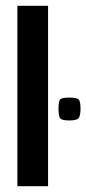

<svg xmlns="http://www.w3.org/2000/svg" viewBox="-20 -643 298 663"><path d="M40 -623H146V0H40ZM219 -227Q191 -227 186.5 -236.5Q182 -246 182 -267Q182 -290 186.5 -298Q191 -306 219 -306Q248 -306 253 -298Q258 -290 258 -267Q258 -246 252.5 -236.5Q247 -227 219 -227Z"/></svg>

Font: Smooch Sans
Style: Bold
Weight: 700
Designer: Robert E. Leuschke
Foundry: Robert E. Leuschke
Version: Version 1.010